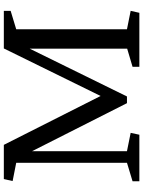

<svg xmlns="http://www.w3.org/2000/svg" viewBox="106 -846 740 992"><g transform="rotate(-90 476.0 -350.0)"><path d="M820.8 -636.2V-64L916 -44.9L905.8 0H627V-35.2L720.7 -63V-566.9L473.6 -64H439L190.9 -554.2V-64L285.6 -44.9L275.9 0H35.6V-35.2L130.9 -64V-636.2L36.6 -654.8L46.9 -700.2H223.6L476.1 -200.2L721.7 -700.2H916V-665Z"/></g></svg>

Font: Brawler
Style: Regular
Weight: 400
Version: Version 1.000